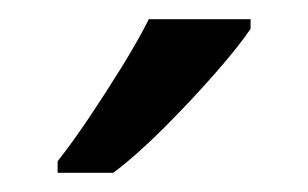

<svg xmlns="http://www.w3.org/2000/svg" viewBox="-20 -786 321 200"><path d="M241 -756Q229 -738 204 -709.5Q179 -681 150.5 -652.5Q122 -624 98 -606H40V-618Q55 -637 72.5 -663Q90 -689 107 -716.5Q124 -744 135 -766H241Z"/></svg>

Font: Noto Sans Symbols 2
Style: Regular
Weight: 400
Designer: Monotype Design Team
Foundry: Monotype Imaging Inc.
Version: Version 2.008; ttfautohint (v1.8.4.7-5d5b)